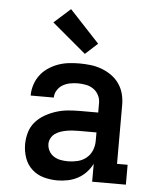

<svg xmlns="http://www.w3.org/2000/svg" viewBox="-55 -830 710 885"><g transform="rotate(5 300.0 -388.0)"><path d="M243 8Q211 8 180 -0.5Q149 -9 125.5 -30.5Q102 -52 91.5 -82.5Q81 -113 81 -145Q81 -173 89 -200.5Q97 -228 115.5 -249Q134 -270 158.5 -284Q183 -298 210 -306.5Q237 -315 265 -317.5Q293 -320 321 -320H404V-365Q404 -384 395 -401Q386 -418 370.5 -428.5Q355 -439 336 -442.5Q317 -446 299 -446Q281 -446 263 -442.5Q245 -439 229.5 -430Q214 -421 204 -405Q194 -389 194 -371Q194 -371 194 -371Q194 -371 194 -371H87Q87 -371 87 -371.5Q87 -372 87 -372Q87 -397 95 -421.5Q103 -446 118 -466Q133 -486 154.5 -500.5Q176 -515 199.5 -523.5Q223 -532 248 -535Q273 -538 299 -538Q324 -538 350 -535Q376 -532 400.5 -523Q425 -514 446.5 -499Q468 -484 483 -462.5Q498 -441 504.5 -416Q511 -391 511 -365V-92H560V0H404V-83Q393 -61 376 -43Q359 -25 337.5 -13.5Q316 -2 291.5 3Q267 8 243 8ZM285 -84Q307 -84 329.5 -89.5Q352 -95 369.5 -109.5Q387 -124 395.5 -145Q404 -166 404 -189V-228H321Q307 -228 293 -227Q279 -226 265 -223.5Q251 -221 238 -216.5Q225 -212 213.5 -204Q202 -196 195 -183Q188 -170 188 -156Q188 -139 196.5 -123.5Q205 -108 219.5 -99Q234 -90 251 -87Q268 -84 285 -84ZM319 -584 162 -716 238 -784 376 -636Z"/></g></svg>

Font: Iosevka Slab Semibold Extended
Style: Regular
Weight: 600
Width: 7
Monospace: yes
Designer: Belleve Invis
Foundry: Belleve Invis
Version: Version 11.1.0; ttfautohint (v1.8.3)